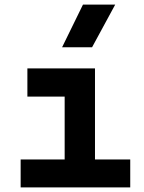

<svg xmlns="http://www.w3.org/2000/svg" viewBox="-20 -815 626 835"><path d="M69.8 0V-121.6H261.2V-395H99.1V-517.6H393.1V-121.6H546.4V0ZM250 -609.4 340.8 -794.9H481L380.4 -609.4Z"/></svg>

Font: Caskaydia Cove
Style: Bold
Weight: 700
Monospace: yes
Designer: Aaron Bell
Foundry: Saja Typeworks
Version: Version 4.300; ttfautohint (v1.8.3)